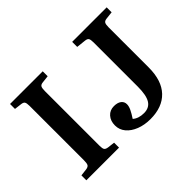

<svg xmlns="http://www.w3.org/2000/svg" viewBox="-140 -979 1263 1263"><g transform="rotate(-45 491.0 -348.0)"><path d="M54 0V-46L105 -52Q124 -55 130 -65.5Q136 -76 136 -104V-611Q136 -637 129.5 -646.5Q123 -656 103 -658L54 -664V-710H358V-664L306 -658Q288 -656 282 -645.5Q276 -635 276 -607V-100Q276 -74 282 -64.5Q288 -55 308 -52L358 -46V0ZM637 14Q582 14 537.5 -3.5Q493 -21 467.5 -51.5Q442 -82 442 -122Q442 -164 465.5 -190.5Q489 -217 527 -217Q560 -217 578.5 -203Q597 -189 597 -165Q597 -146 586 -123Q575 -100 555 -70Q585 -44 635 -44Q684 -44 706.5 -80Q729 -116 729 -196V-608Q729 -634 723 -644Q717 -654 696 -656L632 -663V-710H953V-664L900 -658Q882 -656 875.5 -646Q869 -636 869 -608V-235Q869 -113 808.5 -49.5Q748 14 637 14Z"/></g></svg>

Font: Literata 36pt SemiBold
Style: Regular
Weight: 600
Designer: Latin by Veronika Burian and Jose Scaglione. Greek by Irene Vlachou. Cyrillic by Vera Evstafieva.
Foundry: TypeTogether
Version: Version 3.002